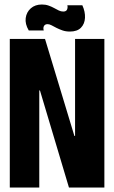

<svg xmlns="http://www.w3.org/2000/svg" viewBox="-20 -833 507 853"><path d="M23.5 0V-660H180L310.5 -229H313.5V-660H443.7V0H286.3L157.5 -431.2H154.5V0ZM290.2 -692.8Q272 -692.8 257.3 -698Q242.7 -703.2 230.8 -709.2Q219 -715.3 209.3 -720.5Q199.7 -725.7 191.5 -725.7Q180 -725.7 175.4 -717.5Q170.8 -709.3 174.3 -697.8H107.7Q90.7 -726.7 94.2 -752.9Q97.7 -779.2 116.9 -796.1Q136.2 -813 166.2 -813Q182.5 -813 195.9 -808.2Q209.3 -803.5 220.4 -797.3Q231.5 -791.2 241.2 -786.4Q251 -781.7 261 -781.7Q274.2 -781.7 278 -790.7Q281.8 -799.7 279.2 -809.7H345.8Q359 -780.8 357.6 -753.8Q356.2 -726.7 339.6 -709.8Q323 -692.8 290.2 -692.8Z"/></svg>

Font: Bricolage Grotesque 96pt ExtraBold Condensed
Style: Regular
Weight: 800
Width: 3
Version: Version 1.001;gftools[0.9.33.dev8+g029e19f]